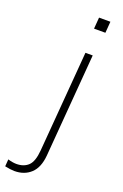

<svg xmlns="http://www.w3.org/2000/svg" viewBox="-259 -750 651 1018"><g transform="rotate(20 66.0 -241.0)"><path d="M-35 179Q7 179 32 155Q57 131 62 67L108 -500H149L102 82Q96 151 60 184.5Q24 218 -32 218Q-53 218 -86 211L-83 171Q-56 179 -35 179ZM176 -700 171 -636H107L112 -700Z"/></g></svg>

Font: Muli ExtraLight
Style: Italic
Weight: 275
Italic angle: -4.541°
Designer: Vernon Adams
Foundry: Vernon Adams
Version: Version 2.001